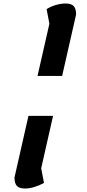

<svg xmlns="http://www.w3.org/2000/svg" viewBox="-20 -900 499 1100"><path d="M195 -465 263 -764 247 -848Q271 -863 300.5 -871.5Q330 -880 355 -880Q388 -880 402 -865.5Q416 -851 416 -817L336 -465ZM124 180Q91 180 77 165.5Q63 151 63 117L143 -236H284L216 64L232 148Q207 162 178 171Q149 180 124 180Z"/></svg>

Font: Lemonada Medium
Style: Regular
Weight: 500
Designer: Mohamed Gaber (Arabic), Eduardo Tunni (Latin)
Foundry: Kief Type Foundry
Version: Version 4.004; ttfautohint (v1.8.2)